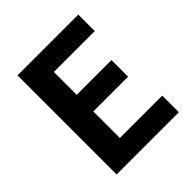

<svg xmlns="http://www.w3.org/2000/svg" viewBox="-200 -877 1014 1014"><g transform="rotate(-45 307.0 -370.0)"><path d="M90.8 0V-740.2H544.9V-617.2H239.3V-446.3H499V-322.3H239.3V-124H555.7V0Z"/></g></svg>

Font: Bpmf Zihi Sans Bold
Style: Bold
Weight: 700
Foundry: But Ko
Version: Version 1.320